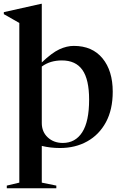

<svg xmlns="http://www.w3.org/2000/svg" viewBox="-33 -763 645 1004"><path d="M68 -643Q58.5 -648.5 37.2 -660.5Q16 -672.5 -13 -689V-699.5L181.5 -743H185.5V-436.5Q238.5 -487 277.2 -505Q316 -523 353 -523Q449.5 -523 503 -458Q556.5 -393 556.5 -283.5Q556.5 -190 521 -124.2Q485.5 -58.5 423.2 -23.8Q361 11 280.5 11Q231 11 185.5 0V192L261.5 207.5V221.5H2.5V207.5L68 192ZM185.5 -120Q185.5 -73.5 216.8 -44.5Q248 -15.5 295.5 -15.5Q361 -15.5 397 -71.5Q433 -127.5 433 -242Q433 -347.5 398 -397.2Q363 -447 290.5 -447Q261 -447 235 -439.5Q209 -432 185.5 -415Z"/></svg>

Font: Newsreader Display Medium
Style: Regular
Weight: 500
Designer: Hugues Gentile
Foundry: Production Type
Version: Version 1.001